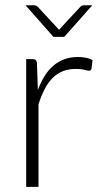

<svg xmlns="http://www.w3.org/2000/svg" viewBox="-20 -728 393 748"><path d="M127.5 -377.5Q139 -408 153.8 -431.8Q168.5 -455.5 187.8 -472Q207 -488.5 230.8 -497.2Q254.5 -506 283.5 -506Q299 -506 314 -503.2Q329 -500.5 340.5 -493.5L336.5 -460.5Q334 -452.5 327 -452.5Q321 -452.5 308.8 -456Q296.5 -459.5 276.5 -459.5Q247.5 -459.5 225.2 -450.8Q203 -442 185.2 -424.5Q167.5 -407 154.2 -381.2Q141 -355.5 130 -322V0H82V-497.5H107.5Q116 -497.5 119.5 -494Q123 -490.5 124 -482ZM339.5 -707.5 230.5 -584.5H188L79.5 -707.5H113Q121 -707.5 126.5 -702L204.5 -618Q206 -616.5 207.5 -615Q209 -613.5 210 -611.5Q211.5 -613.5 212.8 -615Q214 -616.5 215.5 -618L293.5 -702Q299 -707.5 307 -707.5Z"/></svg>

Font: Lato 2
Style: Regular
Weight: 300
Designer: Lukasz Dziedzic with Adam Twardoch and Botio Nikoltchev
Foundry: tyPoland Lukasz Dziedzic
Version: Version 2.015; 2015-08-06; http://www.latofonts.com/